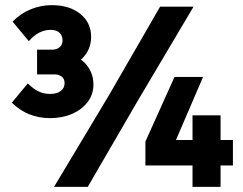

<svg xmlns="http://www.w3.org/2000/svg" viewBox="-20 -726 944 746"><path d="M174 -267Q132 -267 95 -281.5Q58 -296 26 -327L88 -402Q109 -381 129.5 -371Q150 -361 175 -361Q201 -361 216 -372.5Q231 -384 231 -403Q231 -420 219.5 -428.5Q208 -437 192 -437H124V-533H183Q200 -533 211.5 -542.5Q223 -552 223 -569Q223 -588 211 -599Q199 -610 176 -610Q154 -610 133 -599.5Q112 -589 92 -566L29 -642Q60 -674 99.5 -690Q139 -706 181 -706Q250 -706 292 -672Q334 -638 334 -583Q334 -532 297.5 -497Q261 -462 195 -462V-518Q274 -518 308.5 -482.5Q343 -447 343 -398Q343 -359 320.5 -329.5Q298 -300 260 -283.5Q222 -267 174 -267ZM190 0 404 -357 602 -700H732L512 -329L321 0ZM545 -83V-176L658 -427H769L649 -148L623 -182H885V-83ZM728 0V-278H837V0Z"/></svg>

Font: SUSE ExtraBold
Style: Regular
Weight: 800
Designer: Rene Bieder
Foundry: SUSE
Version: Version 1.000